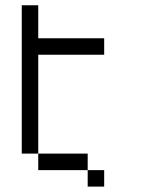

<svg xmlns="http://www.w3.org/2000/svg" viewBox="-20 -645 540 728"><path d="M375 62.5V0H312.5V62.5ZM375 -437.5V-500H125Q125 -500 125 -625H62.5V-62.5H125V0H312.5V-62.5H125Q125 -62.5 125 -437.5Z"/></svg>

Font: CalcUnifontExMono
Style: Regular
Weight: 500
Version: Version 15.0.06